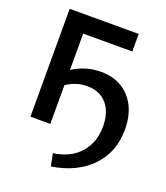

<svg xmlns="http://www.w3.org/2000/svg" viewBox="-165 -807 1006 1161"><g transform="rotate(20 338.0 -226.5)"><path d="M81 0V-694H525V-581H209V-347Q292 -401 391 -401Q507 -401 576 -325Q645 -249 645 -122Q645 23 553.5 119Q462 215 300 241L284 161Q392 146 453 78.5Q514 11 514 -94Q514 -186 468 -238.5Q422 -291 342 -291Q270 -291 209 -249V0Z"/></g></svg>

Font: Cantarell
Style: Bold
Weight: 700
Designer: Dave Crossland, Nikolaus Waxweiler, Florian Fecher, Jacques Le Bailly, Eben Sorkin, Alexei Vanyashin, Alexios Zavras, Em
Version: Version 0.303